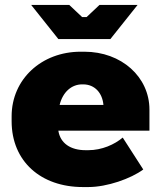

<svg xmlns="http://www.w3.org/2000/svg" viewBox="-20 -742 655 776"><path d="M216 -584H426L536 -722H382L330 -673H312L260 -722H106ZM315 14H337C413 14 509 -20 559 -57L476 -186C443 -158 392 -135 337 -135H326C265 -135 224 -163 216 -213V-214H584V-299C584 -431 471 -533 321 -533H306C148 -533 27 -422 27 -272V-252C27 -90 145 14 315 14ZM221 -318C234 -371 270 -401 312 -401H316C364 -401 394 -365 398 -318Z"/></svg>

Font: Fixel Display Black
Style: Regular
Weight: 900
Designer: AlfaBravo + MacPaw
Foundry: Kyrylo Tkachov, Marchela Mozhyna, Serhii Makarenko, Maria Weinstein, Zakhar Kryvoshyya
Version: Version 1.211